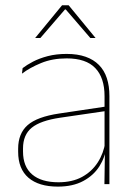

<svg xmlns="http://www.w3.org/2000/svg" viewBox="-20 -700 509 730"><path d="M396 0H377L379 -128L377.5 -131.5V-292V-334.5Q377.5 -404.5 342.2 -441.2Q307 -478 233.5 -478Q179 -478 136 -460.2Q93 -442.5 63.5 -420L66 -441Q81.5 -453 105.2 -465.5Q129 -478 161.2 -486.5Q193.5 -495 233.5 -495Q275 -495 305.5 -484.2Q336 -473.5 356.2 -453Q376.5 -432.5 386.2 -402.8Q396 -373 396 -335ZM200 9.5Q127.5 9.5 88.2 -24.2Q49 -58 49 -123V-134.5Q49 -192.5 85 -224.2Q121 -256 205.5 -268.5L386.5 -295.5L387 -278.5L209 -252.5Q134 -241.5 100.8 -214.5Q67.5 -187.5 67.5 -135.5V-124Q67.5 -66.5 102.2 -36.8Q137 -7 202.5 -7Q254.5 -7 291.8 -27.2Q329 -47.5 351.5 -82.2Q374 -117 380.5 -160.5L390 -142H384Q380 -102.5 358 -67.8Q336 -33 296.5 -11.8Q257 9.5 200 9.5ZM114 -556 216 -680H241L343 -556V-555.5H323.5L230 -664H227L133.5 -555.5H114Z"/></svg>

Font: Anek Malayalam Medium Thin
Style: Regular
Weight: 250
Version: Version 1.003